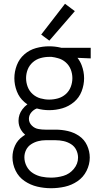

<svg xmlns="http://www.w3.org/2000/svg" viewBox="-20 -783 540 1016"><path d="M250 213Q213 213 177 204.5Q141 196 110 175Q79 154 62.5 120Q46 86 46 49Q46 17 59.5 -12.5Q73 -42 100 -61Q106 -66 113 -70Q100 -81 91 -96Q78 -118 78 -144Q78 -177 98 -204Q110 -220 125 -231Q117 -236 109 -243Q82 -266 69 -300Q56 -334 56 -369Q56 -404 69 -438Q82 -472 109 -495.5Q136 -519 170.5 -528.5Q205 -538 240 -538Q271 -538 301 -531L304 -530H460V-474L390 -477Q404 -459 412 -438Q425 -404 425 -369Q425 -334 412 -300Q399 -266 371.5 -243Q344 -220 310 -210Q276 -200 240 -200Q207 -200 175 -209Q158 -203 145.5 -188Q133 -173 133 -154Q133 -134 148.5 -118.5Q164 -103 185 -100Q202 -97 220 -97H226H274Q307 -97 339.5 -89.5Q372 -82 399.5 -63Q427 -44 441 -13Q455 18 455 51Q455 87 438 121Q421 155 390 176Q359 197 323 205Q287 213 250 213ZM250 157Q283 157 315.5 147.5Q348 138 370.5 111Q393 84 393 51Q393 30 383.5 10.5Q374 -9 355.5 -20.5Q337 -32 316 -36.5Q295 -41 274 -41H226H223H221Q201 -41 182 -36Q162 -31 144.5 -19.5Q127 -8 118 10.5Q109 29 109 49Q109 74 121 97Q133 120 154.5 133.5Q176 147 200.5 152Q225 157 250 157ZM225 -41H221H223ZM240 -256Q264 -256 287 -262.5Q310 -269 328 -285Q346 -301 354.5 -323.5Q363 -346 363 -369.5Q363 -393 354.5 -415Q346 -437 328 -453Q310 -469 287 -475Q270 -480 253 -482H240Q217 -482 194 -475.5Q171 -469 153 -453Q135 -437 126.5 -415Q118 -393 118 -369.5Q118 -346 126.5 -323.5Q135 -301 153 -285Q171 -269 194 -262.5Q217 -256 240 -256ZM241 -568 198 -600 324 -763 376 -724Z"/></svg>

Font: Iosevka SS01 Light
Style: Regular
Weight: 300
Monospace: yes
Designer: Belleve Invis
Foundry: Belleve Invis
Version: 2.3.3; ttfautohint (v1.8.3)